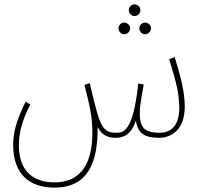

<svg xmlns="http://www.w3.org/2000/svg" viewBox="-20 -623 932 875"><path d="M593 -550C608 -550 620 -562 620 -577C620 -591 608 -603 593 -603C579 -603 567 -591 567 -577C567 -562 579 -550 593 -550ZM546 -467C561 -467 573 -479 573 -494C573 -508 561 -520 546 -520C532 -520 520 -508 520 -494C520 -479 532 -467 546 -467ZM641 -467C656 -467 668 -479 668 -494C668 -508 656 -520 641 -520C627 -520 615 -508 615 -494C615 -479 627 -467 641 -467ZM228 232C384 232 426 113 425 -44C439 -16 463 5 506 5C547 5 579 -12 599 -73C608 -21 630 5 707 5C742 5 822 -15 822 -137C822 -203 803 -277 776 -363L751 -353C785 -245 797 -190 797 -131C797 -39 748 -18 708 -18C633 -18 617 -46 617 -110C617 -144 629 -202 635 -238L610 -242C586 -17 541 -18 506 -18C461 -18 442 -42 423 -108C411 -151 407 -168 389 -244L365 -236C389 -141 401 -91 401 -19C401 83 374 208 228 208C133 208 66 158 66 39C66 -24 85 -83 118 -147L97 -160C51 -67 40 -13 40 38C40 173 117 232 228 232Z"/></svg>

Font: Noto Sans Arabic UI XCn Th
Style: Regular
Weight: 100
Width: 2
Designer: Monotype Design Team, Nadine Chahine and Nizar Qandah
Foundry: Monotype Imaging Inc.
Version: Version 2.010